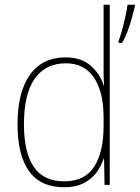

<svg xmlns="http://www.w3.org/2000/svg" viewBox="-20 -780 589 810"><path d="M251 10Q151 10 102.5 -58Q54 -126 54 -255Q54 -392 106.5 -465Q159 -538 257 -538Q323 -538 363 -502.5Q403 -467 417 -420H419Q417 -448 417 -474Q417 -500 417 -526V-760H443V0H421L419 -110H417Q407 -79 386.5 -51.5Q366 -24 332.5 -7Q299 10 251 10ZM251 -15Q338 -15 377.5 -77Q417 -139 417 -248V-284Q417 -392 376.5 -452.5Q336 -513 258 -513Q172 -513 126.5 -448Q81 -383 81 -255Q81 -137 122.5 -76Q164 -15 251 -15ZM549 -753Q541 -718 527 -673.5Q513 -629 495 -599H480V-607Q486 -620 494 -649.5Q502 -679 509 -710Q516 -741 518 -760H549Z"/></svg>

Font: Noto Sans Tamil SemiCondensed Thin
Style: Regular
Weight: 100
Width: 4
Designer: Jelle Bosma - Monotype Design Team
Foundry: Monotype Imaging Inc.
Version: Version 2.004; ttfautohint (v1.8.4.7-5d5b)